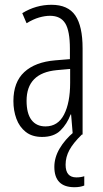

<svg xmlns="http://www.w3.org/2000/svg" viewBox="-20 -562 431 802"><path d="M195 -542Q264 -542 294.5 -497.5Q325 -453 325 -360V0H284L277 -84H275Q260 -44 232.5 -17Q205 10 156 10Q114 10 87.5 -11Q61 -32 48.5 -66Q36 -100 36 -140Q36 -219 81.5 -261Q127 -303 211 -310L272 -315V-358Q272 -433 252.5 -464.5Q233 -496 189 -496Q168 -496 143.5 -489Q119 -482 91 -465L73 -507Q130 -542 195 -542ZM217 -269Q91 -257 91 -141Q91 -88 111.5 -61Q132 -34 170 -34Q222 -34 247.5 -83.5Q273 -133 273 -216V-274ZM254 126Q254 179 299 179Q309 179 318 177.5Q327 176 332 174V213Q315 220 291 220Q207 220 207 135Q207 96 229 58.5Q251 21 289 -11L322 0Q286 35 270 64.5Q254 94 254 126Z"/></svg>

Font: Noto Sans Lao UI ExtCond Light
Style: Regular
Weight: 300
Width: 2
Designer: Monotype Design Team
Foundry: Monotype Imaging Inc.
Version: Version 2.000; ttfautohint (v1.8.4.7-5d5b)